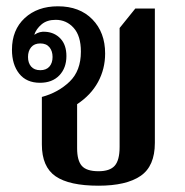

<svg xmlns="http://www.w3.org/2000/svg" viewBox="-20 -579 587 610"><path d="M293 11Q200 11 156.5 -19Q113 -49 113 -120V-271Q165 -285 201 -319.5Q237 -354 237 -415Q237 -465 214 -490.5Q191 -516 157 -516Q129 -516 112 -501.5Q95 -487 89 -469H90Q106 -480 125 -478Q154 -476 172.5 -456Q191 -436 191 -401Q191 -363 168.5 -339.5Q146 -316 107 -316Q64 -316 41 -345Q18 -374 18 -421Q18 -484 58.5 -521.5Q99 -559 164 -559Q233 -559 273.5 -517.5Q314 -476 314 -409Q314 -360 291.5 -318.5Q269 -277 225 -248V-108Q225 -69 240 -52Q255 -35 293 -35Q329 -35 344.5 -52.5Q360 -70 360 -112V-490L410 -552H472V-125Q472 -51 426.5 -20Q381 11 293 11ZM108 -356Q127 -356 137 -367.5Q147 -379 147 -398Q147 -417 137 -429Q127 -441 108 -441Q89 -441 79 -429Q69 -417 69 -398Q69 -379 79 -367.5Q89 -356 108 -356Z"/></svg>

Font: Noto Serif Thai SemiCondensed SemiBold
Style: Regular
Weight: 600
Width: 4
Designer: Monotype Design Team
Foundry: Monotype Imaging Inc.
Version: Version 2.002; ttfautohint (v1.8.4.7-5d5b)